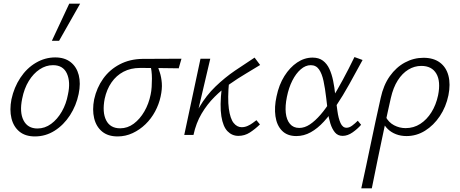

<svg xmlns="http://www.w3.org/2000/svg" viewBox="-20 -731 2492 1040"><path d="M169 8Q117 8 85 -18.5Q53 -45 42 -90.5Q31 -136 42 -193Q56 -258 90.5 -310Q125 -362 174.5 -391Q224 -420 279 -420Q330 -420 362.5 -394.5Q395 -369 406.5 -324.5Q418 -280 406 -222Q393 -159 359 -106.5Q325 -54 276 -23Q227 8 169 8ZM183 -35Q223 -35 257 -60Q291 -85 315 -127Q339 -169 348 -219Q363 -287 342.5 -332.5Q322 -378 267 -378Q229 -378 195 -355.5Q161 -333 136 -292.5Q111 -252 100 -196Q85 -123 107.5 -79Q130 -35 183 -35ZM261 -510 355 -711H414L300 -510Z M617 8Q565 8 533 -18.5Q501 -45 490 -90.5Q479 -136 490 -193Q504 -256 539 -305Q574 -354 628.5 -382.5Q683 -411 751 -412L963 -413L948 -361Q887 -362 833 -362.5Q779 -363 739 -363Q688 -363 649 -342.5Q610 -322 584 -284.5Q558 -247 547 -196Q533 -123 555 -79.5Q577 -36 631 -36Q671 -36 704.5 -61Q738 -86 762 -127.5Q786 -169 796 -219Q800 -237 801.5 -260Q803 -283 803 -305Q803 -327 800.5 -346.5Q798 -366 794 -378L829 -387Q837 -365 845.5 -339Q854 -313 856.5 -281Q859 -249 850 -208Q841 -166 820 -127Q799 -88 768 -58Q737 -28 698.5 -10Q660 8 617 8Z M1006 0Q1022 -86 1059.5 -150Q1097 -214 1147.5 -262.5Q1198 -311 1253 -348.5Q1308 -386 1359 -419L1389 -379Q1354 -357 1311.5 -332Q1269 -307 1225 -276Q1181 -245 1141.5 -205.5Q1102 -166 1072 -115.5Q1042 -65 1028 0ZM978 0 1066 -413H1119L1022 0ZM1271 5Q1237 5 1212.5 -20Q1188 -45 1179 -101.5Q1170 -158 1181 -253L1221 -292Q1212 -197 1219.5 -142.5Q1227 -88 1245.5 -65Q1264 -42 1289 -42Q1306 -42 1321.5 -49Q1337 -56 1349 -65Q1361 -74 1369 -80L1388 -57Q1361 -31 1333 -13Q1305 5 1271 5Z M1585 6Q1536 6 1507.5 -23Q1479 -52 1472 -101.5Q1465 -151 1478 -209Q1491 -272 1520.5 -319Q1550 -366 1589.5 -392.5Q1629 -419 1673 -419Q1707 -419 1729 -402.5Q1751 -386 1764 -358Q1777 -330 1784.5 -293.5Q1792 -257 1796 -217Q1802 -172 1807.5 -131Q1813 -90 1824.5 -64.5Q1836 -39 1857 -39Q1872 -39 1887.5 -50.5Q1903 -62 1918 -77L1936 -55Q1917 -33 1890 -14Q1863 5 1836 5Q1810 5 1794.5 -13.5Q1779 -32 1769.5 -62Q1760 -92 1755.5 -128.5Q1751 -165 1747 -200Q1741 -252 1732.5 -292Q1724 -332 1708 -355Q1692 -378 1663 -378Q1635 -378 1609 -355.5Q1583 -333 1563.5 -294.5Q1544 -256 1534 -206Q1524 -157 1528 -119.5Q1532 -82 1550.5 -60Q1569 -38 1601 -38Q1630 -38 1658.5 -57Q1687 -76 1716.5 -110Q1746 -144 1775.5 -192Q1805 -240 1836.5 -298Q1868 -356 1900 -422L1944 -406Q1906 -336 1871.5 -274Q1837 -212 1802.5 -160.5Q1768 -109 1734 -72Q1700 -35 1663 -14.5Q1626 6 1585 6Z M1937 289Q1951 226 1963.5 166.5Q1976 107 1988.5 47.5Q2001 -12 2014 -73Q2027 -134 2042 -200Q2057 -270 2091.5 -318.5Q2126 -367 2173.5 -392.5Q2221 -418 2274 -418Q2328 -418 2362.5 -392.5Q2397 -367 2409 -321Q2421 -275 2409 -215Q2396 -152 2362.5 -102Q2329 -52 2282.5 -23Q2236 6 2182 6Q2151 6 2125 -4Q2099 -14 2080.5 -32Q2062 -50 2052 -73L2069 -99Q2085 -68 2114.5 -52.5Q2144 -37 2177 -37Q2221 -37 2256.5 -60Q2292 -83 2317 -123Q2342 -163 2353 -215Q2368 -290 2343.5 -332Q2319 -374 2262 -374Q2225 -374 2192 -354Q2159 -334 2134.5 -295.5Q2110 -257 2097 -200Q2087 -155 2079.5 -121.5Q2072 -88 2065 -54Q2058 -20 2048.5 24Q2039 68 2026 131.5Q2013 195 1994 289Z"/></svg>

Font: Ysabeau Office Light
Style: Italic
Weight: 300
Italic angle: -12°
Designer: Christian Thalmann (Catharsis Fonts)
Version: Version 2.001;gftools[0.9.30]; featfreeze: tnum,lnum,ss02